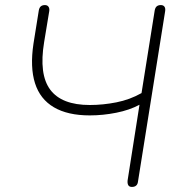

<svg xmlns="http://www.w3.org/2000/svg" viewBox="-20 -731 697 757"><path d="M500 6Q490 6 486 -0.5Q482 -7 483 -19L530 -318Q491 -297 438.5 -286.5Q386 -276 334 -276Q247 -276 192.5 -308Q138 -340 118 -403Q98 -466 112 -559L133 -690Q135 -701 141 -706Q147 -711 157 -711Q167 -711 171.5 -704Q176 -697 174 -686L154 -565Q133 -438 178 -377.5Q223 -317 334 -317Q386 -317 439 -327.5Q492 -338 538 -364L590 -690Q592 -701 598 -706Q604 -711 614 -711Q624 -711 628.5 -704.5Q633 -698 631 -686L524 -15Q523 -5 517 0.5Q511 6 500 6Z"/></svg>

Font: Nunito Variable Extra Light
Style: Italic
Weight: 200
Italic angle: -9°
Designer: Vernon Adams
Foundry: Vernon Adams
Version: Version 3.602